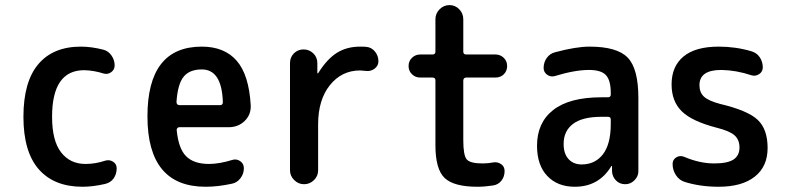

<svg xmlns="http://www.w3.org/2000/svg" viewBox="-20 -710 3040 740"><path d="M297.9 9.8Q188.5 9.8 129.4 -57.6Q70.3 -125 70.3 -259.8Q70.3 -394.5 127.4 -462.4Q184.6 -530.3 292 -530.3Q332 -530.3 377.9 -518.6Q397.5 -513.7 409.7 -496.1Q421.9 -478.5 421.9 -458Q421.9 -441.4 408.2 -431.6Q394.5 -421.9 378.9 -426.8Q341.8 -438.5 304.7 -439.5Q180.7 -439.5 180.7 -259.8Q180.7 -168 215.3 -123Q250 -78.1 309.6 -78.1Q347.7 -78.1 385.7 -90.8Q401.4 -95.7 415.5 -86.9Q429.7 -78.1 429.7 -61.5Q429.7 -39.1 418 -22.5Q406.2 -5.9 384.8 -1Q337.9 9.8 297.9 9.8Z M757.8 -442.4Q710.9 -442.4 688 -414.6Q665 -386.7 660.2 -317.4Q660.2 -305.7 670.9 -304.7H828.1Q838.9 -304.7 838.9 -316.4Q835 -442.4 757.8 -442.4ZM772.5 9.8Q548.8 9.8 548.3 -260.3Q547.9 -530.3 757.8 -530.3Q844.7 -530.3 892.1 -476.1Q939.5 -421.9 946.3 -304.7Q948.2 -268.6 923.3 -244.1Q898.4 -219.7 861.3 -219.7H670.9Q666 -219.7 663.1 -215.8Q660.2 -211.9 661.1 -208Q668 -136.7 697.8 -107.4Q727.5 -78.1 785.2 -78.1Q825.2 -78.1 876 -93.8Q891.6 -98.6 905.8 -88.9Q919.9 -79.1 919.9 -61.5Q919.9 -40 906.7 -22.9Q893.6 -5.9 874 -2Q820.3 9.8 772.5 9.8Z M1097.7 -53.7V-466.8Q1097.7 -489.3 1112.8 -504.4Q1127.9 -519.5 1149.9 -519.5Q1171.9 -519.5 1187.5 -504.4Q1203.1 -489.3 1203.1 -466.8V-427.7H1204.1H1206.1Q1240.2 -482.4 1278.3 -506.3Q1316.4 -530.3 1368.2 -530.3Q1384.8 -530.3 1392.6 -529.3Q1412.1 -527.3 1425.3 -511.2Q1438.5 -495.1 1438.5 -473.6Q1438.5 -457 1424.3 -445.8Q1410.2 -434.6 1391.6 -436.5Q1383.8 -437.5 1368.2 -438.5Q1296.9 -438.5 1251.5 -381.8Q1206.1 -325.2 1206.1 -230.5V-53.7Q1206.1 -31.2 1189.9 -15.6Q1173.8 0 1151.9 0Q1129.9 0 1113.8 -16.1Q1097.7 -32.2 1097.7 -53.7Z M1599.6 -411.1Q1581.1 -411.1 1567.9 -423.8Q1554.7 -436.5 1554.7 -455.6Q1554.7 -474.6 1567.9 -487.3Q1581.1 -500 1599.6 -500H1646.5Q1658.2 -500 1658.2 -510.7V-635.7Q1658.2 -658.2 1674.3 -674.3Q1690.4 -690.4 1712.4 -690.4Q1734.4 -690.4 1750 -674.3Q1765.6 -658.2 1765.6 -635.7V-510.7Q1765.6 -500 1777.3 -500H1889.6Q1908.2 -500 1921.4 -487.3Q1934.6 -474.6 1934.6 -455.6Q1934.6 -436.5 1921.9 -423.8Q1909.2 -411.1 1889.6 -411.1H1777.3Q1766.6 -411.1 1765.6 -400.4V-169.9Q1765.6 -111.3 1778.8 -95.7Q1792 -80.1 1839.8 -80.1Q1862.3 -80.1 1880.9 -84Q1897.5 -86.9 1911.1 -77.6Q1924.8 -68.4 1924.8 -50.8Q1924.8 -29.3 1912.6 -13.7Q1900.4 2 1879.9 4.9Q1847.7 9.8 1820.3 9.8Q1729.5 9.8 1693.8 -23.9Q1658.2 -57.6 1658.2 -150.4V-400.4Q1658.2 -411.1 1646.5 -411.1Z M2297.9 -259.8Q2224.6 -259.8 2188.5 -232.4Q2152.3 -205.1 2152.3 -155.3Q2152.3 -117.2 2171.4 -96.7Q2190.4 -76.2 2221.7 -76.2Q2273.4 -76.2 2303.7 -115.2Q2334 -154.3 2334 -232.4V-249Q2334 -259.8 2323.2 -259.8ZM2195.3 9.8Q2128.9 9.8 2089.4 -31.7Q2049.8 -73.2 2049.8 -148.4Q2049.8 -237.3 2112.3 -286.1Q2174.8 -335 2297.9 -335H2323.2Q2334 -335 2334 -345.7V-351.6Q2334 -400.4 2315.4 -420.4Q2296.9 -440.4 2250 -440.4Q2195.3 -440.4 2119.1 -417Q2102.5 -412.1 2088.9 -421.9Q2075.2 -431.6 2075.2 -448.2Q2075.2 -469.7 2087.4 -486.8Q2099.6 -503.9 2120.1 -508.8Q2200.2 -530.3 2252 -530.3Q2358.4 -530.3 2399.4 -487.8Q2440.4 -445.3 2440.4 -332V-49.8Q2440.4 -30.3 2425.3 -15.1Q2410.2 0 2389.6 0Q2368.2 0 2354 -14.6Q2339.8 -29.3 2338.9 -49.8V-69.3Q2338.9 -70.3 2337.9 -70.3Q2335.9 -70.3 2335.9 -69.3Q2288.1 9.8 2195.3 9.8Z M2742.2 -217.8Q2647.5 -242.2 2607.9 -280.8Q2568.4 -319.3 2568.4 -384.8Q2568.4 -454.1 2614.3 -492.2Q2660.2 -530.3 2750 -530.3Q2815.4 -530.3 2875 -512.7Q2896.5 -506.8 2908.2 -489.3Q2919.9 -471.7 2919.9 -450.2Q2919.9 -433.6 2905.8 -424.3Q2891.6 -415 2876 -419.9Q2817.4 -439.5 2759.8 -440.4Q2675.8 -440.4 2675.8 -381.8Q2675.8 -353.5 2693.4 -337.4Q2710.9 -321.3 2754.9 -309.6Q2862.3 -284.2 2900.4 -248Q2938.5 -211.9 2938.5 -139.6Q2938.5 -68.4 2889.2 -29.3Q2839.8 9.8 2750 9.8Q2678.7 9.8 2619.1 -8.8Q2597.7 -15.6 2585 -35.2Q2572.3 -54.7 2572.3 -78.1Q2572.3 -94.7 2586.4 -103.5Q2600.6 -112.3 2617.2 -105.5Q2676.8 -80.1 2732.4 -80.1Q2784.2 -80.1 2807.1 -95.2Q2830.1 -110.4 2830.1 -141.6Q2830.1 -170.9 2811.5 -188Q2793 -205.1 2742.2 -217.8Z"/></svg>

Font: Rounded-X Mgen+ 2m medium
Style: Regular
Weight: 500
Designer: [Source Han Sans]
Ryoko NISHIZUKA  (kana & ideographs); Paul D. Hunt (Latin, Greek & Cyrillic); Wenlong ZHANG  (bopomofo
Version: Version 1.059.20150602